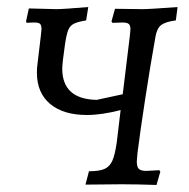

<svg xmlns="http://www.w3.org/2000/svg" viewBox="-20 -524 538 546"><path d="M371 -89 369 -65Q369 -49 375 -43.5Q381 -38 396 -38Q403 -38 433 -40L436 -36L425 2Q369 0 326 0L223 1L233 -37Q262 -37 277 -43.5Q292 -50 299.5 -67Q307 -84 312 -119L323 -211Q269 -197 227 -197Q160 -197 122.5 -228.5Q85 -260 85 -317Q85 -330 86 -337L96 -421Q98 -437 98 -441Q98 -452 94 -456Q90 -460 79 -460Q66 -460 56 -459L54 -463L62 -500L141 -498Q159 -498 231 -504L225 -466Q201 -462 190 -456.5Q179 -451 174 -438.5Q169 -426 165 -399L159 -354Q157 -336 157 -329Q157 -242 255 -240L329 -256L349 -420L351 -440Q351 -452 346 -456Q341 -460 328 -460L300 -459L297 -463L307 -499L385 -498Q405 -498 485 -504L480 -466Q450 -462 438 -452.5Q426 -443 422 -419Q408 -341 393 -243.5Q378 -146 371 -89Z"/></svg>

Font: Alegreya SC
Style: Italic
Weight: 400
Italic angle: -7°
Designer: Juan Pablo del Peral
Foundry: Huerta Tipografica
Version: Version 2.007; ttfautohint (v1.6)